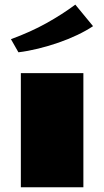

<svg xmlns="http://www.w3.org/2000/svg" viewBox="-20 -794 442 814"><path d="M26.4 -627.9Q110.4 -658.7 176.5 -695.6Q242.7 -732.4 299.3 -774.4L374.5 -683.1Q346.2 -664.1 308.3 -646Q270.5 -627.9 228.3 -613.3Q186 -598.6 142.1 -587.9Q98.1 -577.1 58.1 -572.3ZM68.4 -483.9H333.5V0H68.4Z"/></svg>

Font: Poller One
Style: Regular
Weight: 400
Designer: Yvonne Schttler
Foundry: Yvonne Schttler
Version: Version 1.002